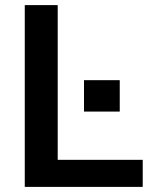

<svg xmlns="http://www.w3.org/2000/svg" viewBox="-20 -732 600 752"><path d="M77 0V-712H206V-106H539V0ZM309 -418H449V-295H309Z"/></svg>

Font: PRinguin Sans
Style: Bold
Weight: 700
Designer: Vernon Adams
Foundry: Vernon Adams
Version: ""